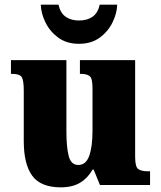

<svg xmlns="http://www.w3.org/2000/svg" viewBox="-20 -794 689 824"><path d="M241 10Q155 10 118.5 -39.5Q82 -89 82 -189V-405Q82 -447 74 -462Q66 -477 30 -477H27V-536H265V-230Q265 -162 275 -124Q285 -86 316 -86Q349 -86 363 -125.5Q377 -165 377 -233V-417Q377 -459 364 -468Q351 -477 327 -477H323V-536H560V-120Q560 -77 574 -68Q588 -59 612 -59H624V0H409L382 -66H377Q357 -30 324 -10Q291 10 241 10ZM319 -606Q266 -606 230 -632.5Q194 -659 175 -698Q156 -737 155 -774H231Q239 -738 262 -722Q285 -706 319 -706Q354 -706 377 -722Q400 -738 408 -774H483Q482 -737 463 -698Q444 -659 408 -632.5Q372 -606 319 -606Z"/></svg>

Font: Noto Serif SemiCondensed Black
Style: Regular
Weight: 900
Width: 4
Designer: Monotype Design Team
Foundry: Monotype Imaging Inc.
Version: Version 2.014; ttfautohint (v1.8.4.7-5d5b)